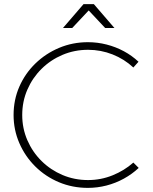

<svg xmlns="http://www.w3.org/2000/svg" viewBox="-20 -909 743 933"><path d="M628 -581Q584 -622 527 -644.5Q470 -667 408 -667Q342 -667 284 -642.5Q226 -618 182 -574.5Q138 -531 113 -473.5Q88 -416 88 -350Q88 -285 113 -227.5Q138 -170 182 -126.5Q226 -83 284 -58.5Q342 -34 408 -34Q470 -34 527 -57Q584 -80 628 -119L654 -93Q622 -63 582 -41Q542 -19 497.5 -7.5Q453 4 407 4Q332 4 266.5 -23.5Q201 -51 151.5 -100Q102 -149 74 -213.5Q46 -278 46 -350Q46 -424 74 -488Q102 -552 152 -600.5Q202 -649 267.5 -676.5Q333 -704 407 -704Q454 -704 498.5 -692.5Q543 -681 582 -660Q621 -639 653 -609ZM386 -889H436L536 -773H491L399 -871H423L331 -773H286Z"/></svg>

Font: Alexandria ExtraLight
Style: Regular
Weight: 250
Designer: Mohamed Gaber
Foundry: Kief Type Foundry
Version: Version 5.100